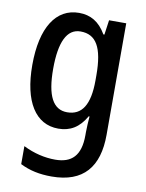

<svg xmlns="http://www.w3.org/2000/svg" viewBox="-88 -612 693 914"><g transform="rotate(10 258.5 -155.0)"><path d="M220 -550C109 -550 43 -449 43 -267C43 -90 107 10 217 10C274 10 317 -15 350 -73H354C352 -49 350 -18 350 4V19C350 117 308 158 228 158C178 158 125 146 73 120V207C119 230 167 240 225 240C379 240 449 154 449 -1V-540H366L356 -469H351C318 -526 275 -550 220 -550ZM242 -464C317 -464 352 -407 352 -271V-247C352 -128 316 -74 245 -74C177 -74 144 -136 144 -266C144 -396 176 -464 242 -464Z"/></g></svg>

Font: Noto Sans Sinhala Condensed Medium
Style: Regular
Weight: 500
Width: 3
Designer: Jelle Bosma - Monotype Design Team
Foundry: Monotype Imaging Inc.
Version: Version 2.006